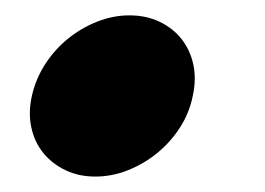

<svg xmlns="http://www.w3.org/2000/svg" viewBox="-20 -352 345 250"><path d="M21.5 -227.1Q26.4 -249 38.6 -268.1Q50.8 -287.1 68.1 -301.3Q85.4 -315.4 106.2 -323.7Q127 -332 148.4 -332Q170.4 -332 187.7 -323.7Q205.1 -315.4 216.3 -301.3Q227.5 -287.1 231.7 -268.1Q235.8 -249 231 -227.1Q226.6 -205.1 214.4 -186Q202.1 -167 184.8 -152.8Q167.5 -138.7 146.7 -130.4Q126 -122.1 104 -122.1Q82.5 -122.1 65.2 -130.4Q47.9 -138.7 36.4 -152.8Q24.9 -167 20.8 -186Q16.6 -205.1 21.5 -227.1Z"/></svg>

Font: XB Zar
Style: Bold Italic
Weight: 700
Italic angle: -12°
Designer: Behnam
Foundry: Irmug
Version: Version 8.005 2009